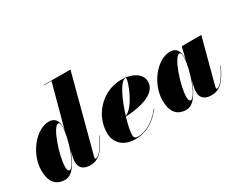

<svg xmlns="http://www.w3.org/2000/svg" viewBox="-102 -1156 1922 1571"><g transform="rotate(-30 858.5 -370.0)"><path d="M347 -375C347 -428.5 324.5 -470 268.5 -470C140.5 -470 15 -305.5 15 -152.5C15 -55 53 10 148 10C220 10 271.5 -79.5 304 -173.5L290.5 -110C288.5 -101.5 287 -91 287 -76.5C287 -25.5 316.5 10 385.5 10C476 10 521.5 -58 572 -164L568.5 -165C503 -25.5 461.5 -15 450.5 -15C445 -15 444 -19.5 444 -23C444 -27.5 444.5 -31.5 446 -37.5L634.5 -750H381V-746.5H453.5L344 -340C346 -355 347 -367 347 -375ZM344 -378.5C344 -264 262 -39.5 218 -39.5C203.5 -39.5 198 -57 198 -79.5C198 -184.5 276.5 -418 326.5 -418C336.5 -418 344 -405 344 -378.5Z M803.5 -34C803.5 -68.5 816 -127 834.5 -189.5C1052 -202 1135 -266.5 1135 -349C1135 -416.5 1066 -470 949 -470C778.5 -470 633.5 -325 633.5 -150C633.5 -65 691 10 812 10C938.5 10 1014 -64 1068 -129.5L1065 -131.5C990.5 -37 907 2 843 2C816.5 2 803.5 -5.5 803.5 -34ZM986 -464.5C992.5 -464.5 994.5 -461 994.5 -453.5C994.5 -422 922 -227 836.5 -194.5C875 -322 940.5 -464.5 986 -464.5Z M1492 -375C1492 -428.5 1469.5 -470 1413.5 -470C1285.5 -470 1160 -305.5 1160 -152.5C1160 -55 1198 10 1293 10C1365 10 1416.5 -80.5 1449.5 -174.5L1435.5 -110C1434 -103 1432 -92.5 1432 -76.5C1432 -25.5 1461.5 10 1530.5 10C1621 10 1666.5 -58 1717 -164L1713.5 -165C1649 -25.5 1604 -15 1595.5 -15C1591.5 -15 1589 -18 1589 -23C1589 -27.5 1589.5 -32 1591 -37.5L1703 -460H1518.5L1489.5 -342C1491.5 -356 1492 -367.5 1492 -375ZM1489 -378.5C1489 -263.5 1407 -39.5 1363 -39.5C1348 -39.5 1343 -57 1343 -79.5C1343 -184.5 1421.5 -418 1471.5 -418C1481.5 -418 1489 -405.5 1489 -378.5Z"/></g></svg>

Font: Bodoni* 48pt Fatface
Style: Italic
Weight: 900
Italic angle: -13°
Version: Version 2.3